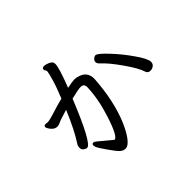

<svg xmlns="http://www.w3.org/2000/svg" viewBox="-168 -1024 1335 1335"><g transform="rotate(-45 500.0 -356.0)"><path d="M891 -213Q869 -213 861 -236Q849 -279 787 -368Q725 -457 680 -497Q664 -511 664 -526Q664 -540 675.5 -550Q687 -560 698 -560Q717 -560 778 -494Q835 -434 885 -362Q939 -286 939 -254Q939 -235 925 -224Q911 -213 891 -213ZM244 -127Q244 -141 258 -141Q268 -141 281.5 -128.5Q295 -116 376 -50Q407 -50 455 -199Q497 -328 501 -443Q501 -477 469 -477Q445 -477 372 -459Q245 -145 202 -145Q191 -145 177.5 -155Q164 -165 164 -183Q164 -200 172 -212Q228 -298 285 -436Q204 -412 190 -404Q176 -396 159 -396Q141 -396 127 -408Q113 -420 105 -433.5Q97 -447 97 -454Q99 -467 113 -467L134 -465Q153 -465 210.5 -483.5Q268 -502 317 -514Q349 -591 365.5 -649Q382 -707 382 -717Q382 -725 377 -731.5Q372 -738 372 -743Q372 -760 391 -760Q400 -760 414 -756Q454 -744 457 -723Q458 -720 458 -712Q458 -676 403 -534Q456 -545 476 -545Q495 -545 519 -536Q577 -515 577 -450Q564 -242 499 -90Q470 -24 441 12Q412 48 388 48Q364 48 345.5 30Q327 12 290.5 -40.5Q254 -93 249 -105Q244 -117 244 -127Z"/></g></svg>

Font: ToneOZ-Pinyin-WenKai-Medium
Style: Medium
Weight: 700
Designer: Fontworks Inc.
Foundry: ToneOZ
Version: Version 0.240331